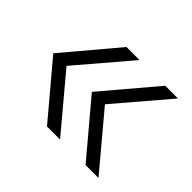

<svg xmlns="http://www.w3.org/2000/svg" viewBox="-110 -690 820 820"><g transform="rotate(45 300.0 -280.0)"><path d="M477 -40 275 -280 478 -520H555L352 -282L555 -40ZM244 -40 42 -280 244 -520H323L120 -282L323 -40Z"/></g></svg>

Font: JetBrains Mono NL ExtraLight
Style: Regular
Weight: 200
Designer: Philipp Nurullin, Konstantin Bulenkov
Foundry: JetBrains
Version: Version 2.304; ttfautohint (v1.8.4.7-5d5b)